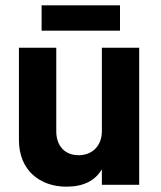

<svg xmlns="http://www.w3.org/2000/svg" viewBox="-20 -693 604 720"><path d="M430 -673H136V-578H430ZM362 -514V-201C362 -147 327 -111 275 -111C222 -111 191 -147 191 -201V-514H51V-168C51 -53 131 7 229 7C293 7 336 -15 362 -58V0H502V-514Z"/></svg>

Font: Arthouse Owned
Style: Bold
Weight: 700
Designer: Jeremy Tribby
Foundry: Tribby Type
Version: Version 1.000;PS 001.000;hotconv 1.0.88;makeotf.lib2.5.64775